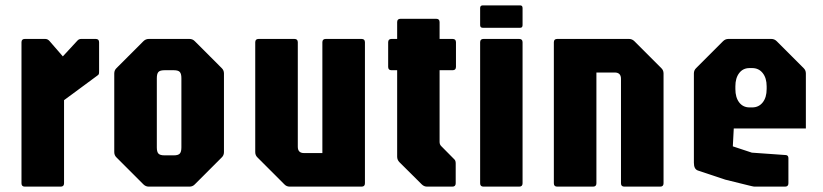

<svg xmlns="http://www.w3.org/2000/svg" viewBox="-20 -695 3066 715"><path d="M72.5 0Q60 0 60 -12.5V-537.5Q60 -550 72.5 -550H148.5Q158 -550 165 -541.5L214 -485L268.5 -544Q274 -550 282.5 -550H336.5Q349 -550 349 -537.5V-430Q349 -422 348 -419.2Q347 -416.5 342.5 -413.5L218.5 -322V-12.5Q218.5 0 206 0Z M534 0Q522.5 0 514 -8.5L414 -108.5Q405.5 -116.5 405.5 -128.5V-421.5Q405.5 -433.5 414 -441.5L514 -541.5Q522.5 -550 534 -550H685.5Q697.5 -550 705.5 -541.5L805.5 -441.5Q814 -433.5 814 -421.5V-128.5Q814 -116.5 805.5 -108.5L705.5 -8.5Q697.5 0 685.5 0ZM592.5 -116.5H627.5Q643.5 -116.5 649.5 -123Q655.5 -129.5 655.5 -146V-404Q655.5 -420.5 649.5 -427Q643.5 -433.5 627.5 -433.5H592.5Q576 -433.5 570 -427Q564 -420.5 564 -404V-146Q564 -129.5 570 -123Q576 -116.5 592.5 -116.5Z M1059 0Q1047 0 1039 -8.5L939 -108.5Q930.5 -116.5 930.5 -128.5V-537.5Q930.5 -550 943 -550H1076.5Q1089 -550 1089 -537.5V-148.5Q1089 -125 1112 -125H1180.5V-537.5Q1180.5 -550 1193 -550H1326.5Q1339 -550 1339 -537.5V-12.5Q1339 0 1326.5 0Z M1570.5 0Q1559 0 1550.5 -8.5L1467 -91.5Q1459 -100 1459 -111.5V-433.5H1438Q1425.5 -433.5 1425.5 -446V-537.5Q1425.5 -550 1438 -550H1459V-612.5Q1459 -625 1471.5 -625H1604.5Q1617 -625 1617 -612.5V-550H1665.5Q1678 -550 1678 -537.5V-446Q1678 -433.5 1665.5 -433.5H1617V-166.5Q1617 -157 1623 -151L1672 -101.5Q1677 -97 1677 -86.5V-12.5Q1677 0 1664.5 0Z M1780.5 0Q1768 0 1768 -12.5V-537.5Q1768 -550 1780.5 -550H1913.5Q1926 -550 1926 -537.5V-12.5Q1926 0 1913.5 0ZM1778 -591.5Q1768 -591.5 1768 -601.5V-665Q1768 -675 1778 -675H1917Q1926 -675 1926 -665V-601.5Q1926 -591.5 1917 -591.5Z M2055 0Q2042.5 0 2042.5 -12.5V-537.5Q2042.5 -550 2055 -550H2322.5Q2334 -550 2342.5 -541.5L2442.5 -441.5Q2451 -433.5 2451 -421.5V-12.5Q2451 0 2438.5 0H2305Q2292.5 0 2292.5 -12.5V-401.5Q2292.5 -425 2269 -425H2201V-12.5Q2201 0 2188.5 0Z M2791.5 0Q2786.5 0 2780.8 -1.5Q2775 -3 2770 -4L2681 -26L2579 -60Q2564 -65 2564 -89V-421.5Q2564 -433.5 2572.5 -441.5L2672.5 -541.5Q2681 -550 2692.5 -550H2852.5Q2864 -550 2872.5 -541.5L2972.5 -441.5Q2981 -433.5 2981 -421.5V-216.5H2712.5L2709 -150L2780 -126.5L2907.5 -117.5Q2916 -116 2916 -106V-12.5Q2916 0 2903.5 0ZM2771.5 -295H2781Q2805.5 -295 2820.2 -313.5Q2835 -332 2835 -363.5V-373.5Q2835 -404.5 2820.2 -423Q2805.5 -441.5 2781 -441.5H2771Q2747 -441.5 2732.8 -423Q2718.5 -404.5 2718.5 -373.5V-363.5Q2718.5 -332 2732.8 -313.5Q2747 -295 2771.5 -295Z"/></svg>

Font: Jaro
Style: Regular
Weight: 400
Designer: Agyei Archer, Celine Hurka, Mirko Velimirović
Version: Version 1.000